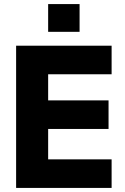

<svg xmlns="http://www.w3.org/2000/svg" viewBox="-20 -921 613 941"><path d="M59 -697H527V-557H216V-429H512V-289H216V-140H527V0H59ZM216 -901H370V-765H216Z"/></svg>

Font: Hanken Grotesk Black
Style: Regular
Weight: 900
Designer: Alfredo Marco Pradil
Foundry: Hanken Design Co.
Version: Version 3.014